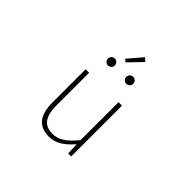

<svg xmlns="http://www.w3.org/2000/svg" viewBox="-204 -1146 1407 1407"><g transform="rotate(45 500.0 -442.0)"><path d="M466 13C539 13 594 -29 647 -90H649L653 0H684V-527H648V-133C583 -55 534 -20 469 -20C380 -20 343 -76 343 -192V-527H307V-188C307 -51 358 13 466 13ZM402 -662C423 -662 439 -678 439 -697C439 -718 423 -734 402 -734C383 -734 367 -718 367 -697C367 -678 383 -662 402 -662ZM478 -769 579 -874 552 -897 457 -786ZM593 -662C613 -662 629 -678 629 -697C629 -718 613 -734 593 -734C573 -734 557 -718 557 -697C557 -678 573 -662 593 -662Z"/></g></svg>

Font: Harano Aji Gothic CN ExtraLight
Style: Regular
Weight: 250
Foundry: Masamichi Hosoda
Version: HaranoAjiGothicCN-ExtraLight version 20230610;ttx 4.39.4